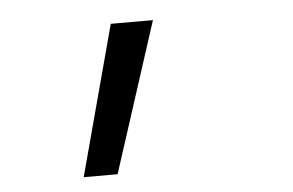

<svg xmlns="http://www.w3.org/2000/svg" viewBox="-35 -171 656 430"><g transform="rotate(-5 293.0 44.5)"><path d="M137.2 212.9H213.4L322.3 -124H227.5Z"/></g></svg>

Font: Cascadia Code SemiLight
Style: Italic
Weight: 350
Italic angle: -10°
Monospace: yes
Designer: Aaron Bell
Foundry: Saja Typeworks
Version: Version 2404.023